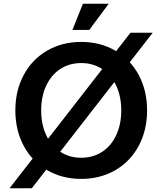

<svg xmlns="http://www.w3.org/2000/svg" viewBox="-20 -940 867 1026"><path d="M677 -765H796L150 66H31ZM62 -350Q62 -456 106.8 -539.5Q151.6 -623 232 -669.5Q312.3 -716 414 -716Q515.7 -716 596 -669.5Q676.4 -623 721.2 -539.5Q766 -456 766 -350Q766 -244 721.2 -160.5Q676.4 -77 596 -30.5Q515.7 16 414 16Q312.3 16 232 -30.5Q151.6 -77 106.8 -160.5Q62 -244 62 -350ZM628 -350Q628 -424.6 601 -482.3Q574 -540 525.5 -571.5Q477 -603 414 -603Q351 -603 302.5 -571.5Q254 -540 227 -482.3Q200 -424.6 200 -350Q200 -275.4 227 -217.7Q254 -160 302.5 -128.5Q351 -97 414 -97Q477 -97 525.5 -128.5Q574 -160 601 -217.7Q628 -275.4 628 -350ZM423 -920H561L457 -780H367Z"/></svg>

Font: Uncut Sans Variable
Style: Regular
Weight: 400
Designer: Kasper Nordkvist
Foundry: UNCUT.wtf
Version: Version 1.303;Glyphs 3.1.2 (3151)